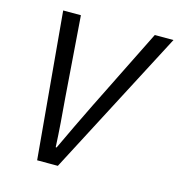

<svg xmlns="http://www.w3.org/2000/svg" viewBox="-100 -744 776 832"><g transform="rotate(15 288.5 -328.0)"><path d="M140.8 0 81.8 -656.3H161.3L188.5 -291.6Q193 -238.8 197.2 -184.4Q201.3 -130.1 203.9 -75.5H207.9Q233 -128.8 259.4 -184.2Q285.8 -239.6 311.6 -291.6L492.8 -656.3H576.6L233.7 0Z"/></g></svg>

Font: Source Sans 3
Style: Italic
Weight: 200
Italic angle: -11°
Designer: Paul D. Hunt
Foundry: Adobe
Version: Version 3.046;hotconv 1.0.118;makeotfexe 2.5.65603